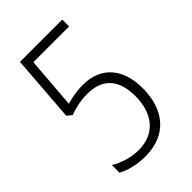

<svg xmlns="http://www.w3.org/2000/svg" viewBox="-217 -798 892 892"><g transform="rotate(-45 229.0 -352.5)"><path d="M221 -432C176 -432 140 -423 114 -416L134 -669H369V-714H91L66 -385L90 -366C121 -378 162 -388 206 -388C313 -388 358 -324 358 -222C358 -113 302 -34 192 -34C138 -34 89 -52 54 -73V-23C88 -4 137 9 193 9C335 9 408 -86 408 -224C408 -349 345 -432 221 -432Z"/></g></svg>

Font: Noto Sans Armenian Condensed ExtraLight
Style: Regular
Weight: 200
Width: 3
Designer: Monotype Design Team
Foundry: Monotype Imaging Inc.
Version: Version 2.008